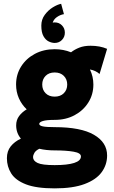

<svg xmlns="http://www.w3.org/2000/svg" viewBox="-20 -785 613 1032"><path d="M66.4 -330.6Q66.4 -384.3 93.3 -427.2Q120.1 -470.2 167.2 -495.4Q214.4 -520.5 273.9 -520.5Q320.8 -520.5 361.8 -503.9Q380.9 -519 406.5 -529.1Q432.1 -539.1 466.3 -539.1Q517.1 -539.1 555.7 -522.5L515.1 -387.2Q495.1 -405.8 463.4 -411.6Q481.9 -373.5 481.9 -330.6Q481.9 -277.3 454.8 -234.1Q427.7 -190.9 380.9 -165.8Q334 -140.6 273.9 -140.6Q230 -140.6 210.4 -134.5Q190.9 -128.4 190.9 -119.1Q190.9 -109.9 210.2 -105.7Q229.5 -101.6 273.9 -101.6Q414.6 -101.6 485.1 -60.5Q555.7 -19.5 555.7 50.8Q555.7 100.6 526.4 140.6Q497.1 180.7 434.8 204.1Q372.6 227.5 273.9 227.5Q175.3 227.5 119.4 205.8Q63.5 184.1 40.3 147.2Q17.1 110.4 17.1 65.4Q17.1 27.3 37.6 1.7Q58.1 -23.9 92.3 -40Q66.9 -70.3 66.9 -111.3Q66.9 -140.1 82.8 -161.4Q98.6 -182.6 123.5 -197.3Q96.7 -222.7 81.5 -256.8Q66.4 -291 66.4 -330.6ZM207 -330.6Q207 -302.2 225.1 -283.9Q243.2 -265.6 273.9 -265.6Q304.7 -265.6 323 -283.9Q341.3 -302.2 341.3 -330.6Q341.3 -358.9 323 -377.2Q304.7 -395.5 273.9 -395.5Q243.2 -395.5 225.1 -377.2Q207 -358.9 207 -330.6ZM415 55.7Q415 37.1 375.2 30.3Q335.4 23.4 273.9 23.4Q229 23.4 191.4 14.6Q172.4 23.9 165 36.4Q157.7 48.8 157.7 60.1Q157.7 79.1 181.9 90.8Q206.1 102.5 273.9 102.5Q342.3 102.5 378.7 90.8Q415 79.1 415 55.7ZM328.6 -609.4Q328.6 -586.4 313 -570.3Q297.4 -554.2 273.9 -554.2Q258.3 -554.2 241.7 -562.3Q225.1 -570.3 213.6 -590.6Q202.1 -610.8 202.1 -647.5Q202.1 -680.2 220.5 -705.1Q238.8 -730 263.7 -745.4Q288.6 -760.7 308.6 -764.6L323.7 -709Q303.7 -705.6 286.6 -693.8Q269.5 -682.1 263.2 -663.6Q268.6 -664.6 273.9 -664.6Q297.4 -664.6 313 -648.7Q328.6 -632.8 328.6 -609.4Z"/></svg>

Font: Giphurs
Style: Bold
Weight: 700
Version: Version 0.920; ttfautohint (v1.8.4.7-5d5b)